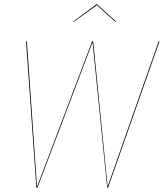

<svg xmlns="http://www.w3.org/2000/svg" viewBox="-20 -872 761 892"><path d="M482 0H478L410 -676L154 0H149L101 -680H105L152 -4L408 -680H413L480 -5L717 -680H721ZM320 -772 428 -852H431L519 -772L516 -770L430 -848L322 -770Z"/></svg>

Font: Fira Sans Condensed Four
Style: Italic
Weight: 100
Width: 3
Italic angle: -8°
Designer: bBox Type GmbH & Carrois Corporate GbR & Edenspiekermann AG
Foundry: bBox Type GmbH & Carrois Corporate GbR & Edenspiekermann AG
Version: Version 4.301